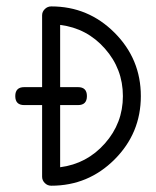

<svg xmlns="http://www.w3.org/2000/svg" viewBox="-20 -591 496 611"><path d="M428.2 -285.2Q428.2 -167.2 344.6 -83.6Q261 0 143.1 0Q131.1 0 122.6 -8.5Q114 -17.1 114 -28.6V-256.6H57.1Q28.6 -256.6 28.6 -285.2Q28.6 -313.7 57.1 -313.7H114V-542.2Q114 -553.7 122.6 -562.1Q131.1 -570.6 143.1 -570.6Q261 -570.6 344.6 -486.8Q428.2 -403.1 428.2 -285.2ZM371.1 -285.2Q371.1 -371.6 313.8 -436.4Q256.6 -501.2 171.4 -511.7V-313.7H228.3Q256.6 -313.7 256.6 -285.2Q256.6 -256.6 228.3 -256.6H171.4V-58.8Q256.6 -69.8 313.8 -134.5Q371.1 -199.2 371.1 -285.2Z"/></svg>

Font: EnergyBar
Style: Regular
Weight: 400
Italic angle: -10°
Version: 1.0 2000-03-28